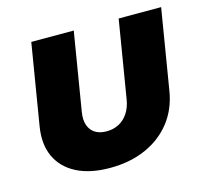

<svg xmlns="http://www.w3.org/2000/svg" viewBox="-85 -638 799 742"><g transform="rotate(-15 314.5 -266.5)"><path d="M268.6 8.3Q189 8.3 135.3 -19.3Q81.5 -46.9 58.1 -97.7Q34.7 -148.4 46.4 -218.3L99.6 -541H269.5L218.3 -230Q212.9 -198.7 220.5 -176.8Q228 -154.8 246.3 -143.3Q264.6 -131.8 292 -131.8Q319.3 -131.8 341.3 -143.3Q363.3 -154.8 377.9 -176.8Q392.6 -198.7 397.9 -230L449.2 -541H619.1L565.9 -218.3Q554.2 -148.4 514.2 -97.7Q474.1 -46.9 411.4 -19.3Q348.6 8.3 268.6 8.3Z"/></g></svg>

Font: Inter 17pt ExtraBold
Style: Italic
Weight: 800
Italic angle: -9.3988°
Version: Version 4.001;git-66647c0bb